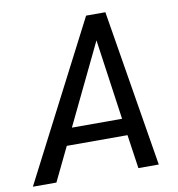

<svg xmlns="http://www.w3.org/2000/svg" viewBox="-106 -772 781 844"><g transform="rotate(-10 284.5 -350.0)"><path d="M422 -151H151L78 0H-27L334 -700H420L535 0H444ZM411 -226 360 -585 187 -226Z"/></g></svg>

Font: Sarabun
Style: Italic
Weight: 400
Italic angle: -10°
Designer: Suppakit Chalermlarp | Katatrad Co.,Ltd.
Foundry: Cadson Demak Co.,Ltd.
Version: Version 1.000; ttfautohint (v1.6)